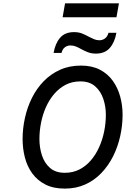

<svg xmlns="http://www.w3.org/2000/svg" viewBox="-20 -1098 742 1130"><path d="M361.5 12Q294 12 246.8 -12.2Q199.5 -36.5 169.8 -77.5Q140 -118.5 126.5 -171Q113 -223.5 113 -280Q113 -342 126.8 -404.2Q140.5 -466.5 168 -521.8Q195.5 -577 237 -619.8Q278.5 -662.5 333.2 -687.2Q388 -712 456.5 -712Q521.5 -712 568 -687.8Q614.5 -663.5 644 -622.2Q673.5 -581 687.5 -529.2Q701.5 -477.5 701.5 -423Q701.5 -359.5 687.5 -296.8Q673.5 -234 645.8 -178.5Q618 -123 577 -80Q536 -37 482 -12.5Q428 12 361.5 12ZM361 -81Q409 -81 447.2 -100.5Q485.5 -120 514.5 -153.8Q543.5 -187.5 563.2 -231.2Q583 -275 593 -324.2Q603 -373.5 603 -423Q603 -471 588 -516Q573 -561 540 -590Q507 -619 453 -619Q404.5 -619 366.2 -599Q328 -579 298.8 -544.8Q269.5 -510.5 250.2 -467Q231 -423.5 221.5 -375.2Q212 -327 212 -280Q212 -229 226.8 -183.8Q241.5 -138.5 274.2 -109.8Q307 -81 361 -81ZM544.5 -782.5Q517 -782.5 495 -791.5Q473 -800.5 457 -809.5Q444 -817 428.2 -823.8Q412.5 -830.5 394.5 -830.5Q376.5 -830.5 362 -819.8Q347.5 -809 342 -786.5H295.5Q305 -842.5 333.8 -875.8Q362.5 -909 415.5 -909Q444 -909 465.2 -900Q486.5 -891 504.5 -881Q518 -874 533 -867.5Q548 -861 565 -861Q583 -861 597.8 -871.8Q612.5 -882.5 618.5 -905H665Q655.5 -849.5 626.5 -816Q597.5 -782.5 544.5 -782.5ZM348.5 -996.5 363 -1078.5H680L665.5 -996.5Z"/></svg>

Font: Overpass Medium
Style: Italic
Weight: 500
Italic angle: -10°
Designer: Delve Withrington, Dave Bailey, Thomas Jockin
Foundry: Delve Fonts LLC
Version: Version 4.000